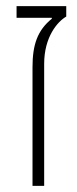

<svg xmlns="http://www.w3.org/2000/svg" viewBox="-20 -606 251 626"><path d="M86 0H124V-398C124 -486 168 -536 196 -552V-586H34V-548H149V-545C102 -507 86 -460 86 -387Z"/></svg>

Font: Noto Sans Hebrew Condensed ExtraLight
Style: Regular
Weight: 200
Width: 3
Designer: Monotype Design Team
Foundry: Monotype Imaging Inc.
Version: Version 2.004